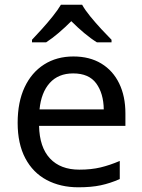

<svg xmlns="http://www.w3.org/2000/svg" viewBox="-20 -786 604 816"><path d="M292 -546Q361 -546 410.5 -516Q460 -486 486.5 -431.5Q513 -377 513 -304V-251H146Q148 -160 192.5 -112.5Q237 -65 317 -65Q368 -65 407.5 -74.5Q447 -84 489 -102V-25Q448 -7 408 1.5Q368 10 313 10Q237 10 178.5 -21Q120 -52 87.5 -113.5Q55 -175 55 -264Q55 -352 84.5 -415Q114 -478 167.5 -512Q221 -546 292 -546ZM291 -474Q228 -474 191.5 -433.5Q155 -393 148 -321H421Q420 -389 389 -431.5Q358 -474 291 -474ZM329 -766Q341 -744 363.5 -716.5Q386 -689 410.5 -662.5Q435 -636 454 -617V-606H392Q366 -622 338 -645.5Q310 -669 283 -696Q256 -669 229 -646Q202 -623 176 -606H116V-617Q135 -637 158.5 -663Q182 -689 204 -716.5Q226 -744 239 -766Z"/></svg>

Font: Noto Sans Shavian
Style: Regular
Weight: 400
Designer: Monotype Design Team
Foundry: Monotype Imaging Inc.
Version: Version 2.001; ttfautohint (v1.8.4.7-5d5b)